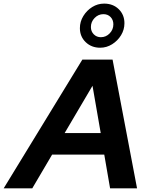

<svg xmlns="http://www.w3.org/2000/svg" viewBox="-79 -1024 817 1044"><path d="M-59 0 368.8 -700H533.1L666.2 0H519.6L487.9 -183.5H204.5L96.5 0ZM272.4 -300.3H468.7L424 -557.6ZM465.7 -764.5Q418.2 -764.5 386.8 -794.9Q355.4 -825.3 355.4 -871.1Q355.4 -906.3 374.1 -936.8Q392.7 -967.3 422.6 -985.9Q452.4 -1004.4 487 -1004.4Q535.6 -1004.4 566.6 -974.1Q597.6 -943.7 597.6 -897.8Q597.6 -862.7 579.3 -832.6Q561 -802.4 530.8 -783.5Q500.6 -764.5 465.7 -764.5ZM469.3 -821.7Q497.4 -821.7 517.4 -842.5Q537.4 -863.3 537.4 -891.7Q537.4 -915.6 522.4 -931.3Q507.3 -947 483.4 -947Q455.6 -947 435.5 -926.3Q415.3 -905.7 415.3 -877Q415.3 -853.1 430.9 -837.4Q446.5 -821.7 469.3 -821.7Z"/></svg>

Font: Red Hat Display
Style: Italic
Weight: 300
Italic angle: -12°
Designer: Pentagram, MCKL
Foundry: Pentagram, MCKL
Version: Version 1.023